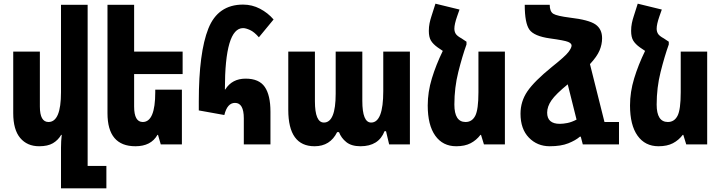

<svg xmlns="http://www.w3.org/2000/svg" viewBox="-20 -786 3922 1045"><path d="M457 117V-760H312V-284Q312 -122 244 -122Q197 -122 197 -206V-505H52V-170Q52 -80 90 -35Q128 10 193 10Q240 10 268 -6.5Q296 -23 313 -52H316Q314 -35 313 -17.5Q312 0 312 17V239H559V117Z M837 -52H840L855 0H970V-298H825V-284Q825 -122 757 -122Q710 -122 710 -206V-383H974V-505H710V-760H565V-170Q565 10 717 10Q802 10 837 -52Z M1307 0H1452V-178Q1452 -268 1421 -313Q1390 -358 1317 -358Q1243 -358 1206 -299H1204Q1204 -633 1303 -633Q1318 -633 1341 -622.5Q1364 -612 1389 -583L1469 -680Q1438 -716 1395 -738.5Q1352 -761 1303 -761Q1166 -761 1114 -630.5Q1062 -500 1062 -234V-185L1201 -160Q1217 -226 1259 -226Q1307 -226 1307 -142Z M1692 10Q1777 10 1815 -67H1825Q1837 -35 1865 -12.5Q1893 10 1942 10Q2041 10 2073 -72H2081L2098 0H2211V-505H2066V-290Q2066 -119 2000 -119Q1952 -119 1952 -237V-505H1807V-276Q1807 -119 1743 -119Q1694 -119 1694 -235V-505H1549V-188Q1549 10 1692 10Z M2453 -630Q2453 -654 2468 -697L2481 -734L2350 -766L2328 -697Q2322 -679 2318 -659.5Q2314 -640 2314 -618Q2314 -584 2325.5 -565Q2337 -546 2362 -528L2390 -509Q2353 -433 2330.5 -359Q2308 -285 2308 -212Q2308 -105 2349 -47.5Q2390 10 2463 10Q2510 10 2541.5 -6.5Q2573 -23 2595 -52H2598L2614 0H2728V-505H2584V-284Q2584 -189 2566.5 -155.5Q2549 -122 2514 -122Q2453 -122 2453 -217Q2453 -309 2474.5 -394.5Q2496 -480 2519 -544V-559L2492 -577Q2468 -590 2460.5 -602Q2453 -614 2453 -630Z M3136 -42H3141L3152 0H3349V-122H3270L3191 -437Q3229 -478 3243 -511Q3257 -544 3257 -578Q3257 -628 3221 -653Q3185 -678 3082 -690Q3011 -699 2991.5 -711Q2972 -723 2972 -760H2836Q2836 -660 2861.5 -624.5Q2887 -589 2973 -577Q3053 -566 3072 -558Q3091 -550 3091 -538Q3091 -526 3074 -503Q3057 -480 2984 -422Q2888 -344 2850.5 -289Q2813 -234 2813 -167Q2813 -84 2858.5 -37Q2904 10 2972 10Q3033 10 3073 -6Q3113 -22 3136 -42ZM2958 -173Q2958 -206 2981.5 -240Q3005 -274 3070 -327L3118 -135Q3091 -121 3068 -116.5Q3045 -112 3027 -112Q2958 -112 2958 -173Z M3554 -630Q3554 -654 3569 -697L3582 -734L3451 -766L3429 -697Q3423 -679 3419 -659.5Q3415 -640 3415 -618Q3415 -584 3426.5 -565Q3438 -546 3463 -528L3491 -509Q3454 -433 3431.5 -359Q3409 -285 3409 -212Q3409 -105 3450 -47.5Q3491 10 3564 10Q3611 10 3642.5 -6.5Q3674 -23 3696 -52H3699L3715 0H3829V-505H3685V-284Q3685 -189 3667.5 -155.5Q3650 -122 3615 -122Q3554 -122 3554 -217Q3554 -309 3575.5 -394.5Q3597 -480 3620 -544V-559L3593 -577Q3569 -590 3561.5 -602Q3554 -614 3554 -630Z"/></svg>

Font: Noto Sans Armenian ExtraCondensed Extra
Style: Regular
Weight: 800
Width: 3
Designer: Monotype Design Team
Foundry: Monotype Imaging Inc.
Version: Version 1.901